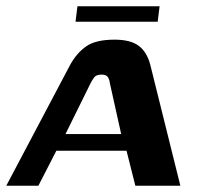

<svg xmlns="http://www.w3.org/2000/svg" viewBox="-43 -590 633 610"><path d="M-23 0 181 -386Q202 -423 232 -443.5Q262 -464 321 -464Q371 -464 397 -445Q423 -426 434 -386L530 0H387L359 -111H136L79 0ZM165 -164H342L306 -326Q305 -336 300 -344.5Q295 -353 280 -353Q263 -353 256.5 -344.5Q250 -336 245 -326ZM197 -521 203 -570H464L458 -521Z"/></svg>

Font: Genos Thin SemiBold
Style: Italic
Weight: 600
Italic angle: -8°
Version: Version 1.010